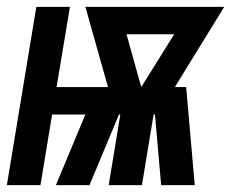

<svg xmlns="http://www.w3.org/2000/svg" viewBox="-45 -540 674 560"><path d="M-25 0 61 -520H159L120 -286H270L204 -520H609L465 -286H498L523 0H425L407 -206H403L369 0H272L306 -206H302L216 0H118L204 -206H107L73 0ZM367 -286 463 -440H324Z"/></svg>

Font: Iosevka Heavy Extended
Style: Italic
Weight: 900
Width: 7
Italic angle: -9°
Monospace: yes
Designer: Belleve Invis
Foundry: Belleve Invis
Version: Version 32.5.0; ttfautohint (v1.8.4)